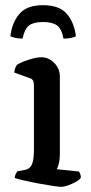

<svg xmlns="http://www.w3.org/2000/svg" viewBox="-20 -721 353 741"><path d="M216 0Q208 0 184 -3.5Q160 -7 130.5 -12.5Q101 -18 75 -24Q49 -30 37 -34Q37 -42 40.5 -49Q44 -56 47 -60L75 -65Q86 -67 94 -73.5Q102 -80 106.5 -96.5Q111 -113 111 -145V-394Q111 -402 108 -409Q105 -416 96 -419L35 -441Q36 -452 39.5 -460.5Q43 -469 47 -472Q64 -482 92.5 -491Q121 -500 139 -500Q168 -500 189.5 -478Q211 -456 211 -425V-125Q211 -105 207 -89.5Q203 -74 199 -68L285 -59Q287 -56 289.5 -50Q292 -44 292 -35Q287 -27 272.5 -19Q258 -11 242.5 -5.5Q227 0 216 0ZM146 -701Q208 -701 237 -668.5Q266 -636 273 -581Q268 -578 255.5 -575Q243 -572 225 -572Q218 -610 200 -623Q182 -636 146 -636Q110 -636 92.5 -623Q75 -610 67 -572Q51 -572 38.5 -575Q26 -578 20 -581Q26 -633 54.5 -667Q83 -701 146 -701Z"/></svg>

Font: Texturina 12pt Medium
Style: Regular
Weight: 500
Designer: Guillermo Torres Carreño
Foundry: Omnibus-Type
Version: Version 1.002